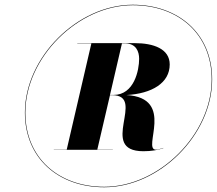

<svg xmlns="http://www.w3.org/2000/svg" viewBox="-20 -780 915 810"><path d="M85 -305C85 -112 227 10 420 10C653 10 875 -212 875 -445C875 -638 733 -760 540 -760C307 -760 85 -538 85 -305ZM87 -305C87 -537 309 -758 540 -758C732 -758 873 -637 873 -445C873 -213 651 8 420 8C228 8 87 -113 87 -305ZM207 -149V-148H456V-149H390.5L444 -378.5H453C600.5 -378.5 391 -142 585 -142C618.5 -142 647.5 -147 669 -155L668.5 -156C657 -151.5 644.5 -148.5 638 -148.5C577.5 -148.5 722.5 -367 513.5 -379C621 -385 696 -430 696 -508C696 -574 627.5 -598 549 -598H306V-597H365.5L261.5 -149ZM507 -597C555 -597 567 -561.5 567 -532C567 -484.5 546.5 -379.5 459 -379.5H444L494.5 -597Z"/></svg>

Font: Bodoni* 96pt Fatface
Style: Italic
Weight: 900
Italic angle: -13°
Version: Version 2.3